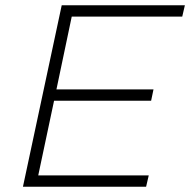

<svg xmlns="http://www.w3.org/2000/svg" viewBox="-20 -708 721 728"><path d="M67 0 214 -688H681L671 -645H252L194 -369H562L553 -326H185L125 -43H544L534 0Z"/></svg>

Font: Saira SemiExpanded ExtraLight
Style: Italic
Weight: 250
Width: 6
Italic angle: -12°
Designer: Hector Gatti with collaboration of the Omnibus-Type team
Foundry: Omnibus-Type
Version: Version 1.101